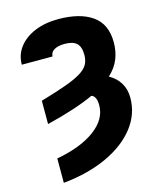

<svg xmlns="http://www.w3.org/2000/svg" viewBox="-136 -833 953 1143"><g transform="rotate(-15 340.5 -262.0)"><path d="M113.3 -149.4V-293Q210.4 -321.3 272.2 -343.8Q334 -366.2 368.2 -387.7Q402.3 -409.2 415.5 -433.8Q428.7 -458.5 428.7 -491.2Q428.7 -542 405.3 -563.5Q381.8 -585 332 -585Q290.5 -585 266.8 -570.8Q243.2 -556.6 243.2 -531.2H53.7Q53.7 -591.8 89.1 -638.2Q124.5 -684.6 187.5 -710.9Q250.5 -737.3 332 -737.3Q465.8 -737.3 541.5 -684.3Q617.2 -631.3 617.2 -518.6Q617.2 -462.4 598.1 -415.5Q579.1 -368.7 536.1 -328.6Q579.1 -305.2 603 -266.1Q627 -227.1 627 -174.8Q627 -73.7 563 8.3Q499 90.3 383.5 143.8Q268.1 197.3 113.3 212.9V62.5Q265.1 34.7 350.8 -29.3Q436.5 -93.3 436.5 -178.7Q436.5 -234.9 405.8 -245.1Q297.4 -194.8 113.3 -149.4Z"/></g></svg>

Font: Inter Display Black
Style: Regular
Weight: 900
Designer: Rasmus Andersson
Foundry: rsms
Version: Version 4.000;git-a52131595